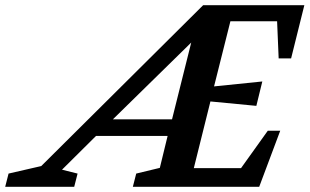

<svg xmlns="http://www.w3.org/2000/svg" viewBox="-108 -720 1193 740"><path d="M-88 0 -75 -51 51 -80 675 -700H1065L1014 -495H966L960 -638H780L717 -387L903 -406L880 -312L703 -329L639 -72H821L924 -216H972L891 0H404L417 -51L508 -73L538 -196H262L131 -66L191 -51L178 0ZM555 -260 629 -556 327 -260Z"/></svg>

Font: Volkhov
Style: Bold Italic
Weight: 700
Designer: Cyreal (www.cyreal.org)
Foundry: Cyreal (www.cyreal.org)
Version: Version 1.001